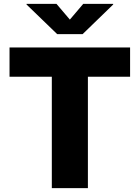

<svg xmlns="http://www.w3.org/2000/svg" viewBox="-20 -973 723 993"><path d="M29.3 -576.2H248V0H434.6V-576.2H652.8V-727.5H29.3ZM272 -953.1H117.2V-949.7L275.9 -796.4H407.2L565.4 -949.7V-953.1H410.6L341.3 -871.6Z"/></svg>

Font: Raveo ExtraBold
Style: Regular
Weight: 800
Designer: Jakub Foglar, Rasmus Andersson (Inter)
Foundry: Jakubfoglar.com
Version: Version 1.100;Glyphs 3.2.3 (3260)